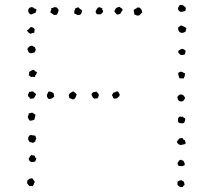

<svg xmlns="http://www.w3.org/2000/svg" viewBox="-20 -753 868 781"><path d="M314.5 -709Q313.5 -705.1 312 -702.6Q310.5 -700.2 310.5 -696.3Q304.7 -692.4 301.8 -691.9Q298.8 -691.4 296.9 -691.4Q287.1 -695.3 282.2 -698.2Q281.2 -706.1 283.2 -710.9Q285.2 -715.8 287.1 -719.7L298.8 -723.6Q301.8 -718.8 306.6 -716.3Q311.5 -713.9 314.5 -709ZM211.9 -693.4Q207 -692.4 203.1 -691.9Q199.2 -691.4 195.3 -695.3Q192.4 -698.2 189 -699.2Q185.5 -700.2 185.5 -702.1Q184.6 -707 187 -710Q189.5 -712.9 188.5 -719.7Q193.4 -719.7 196.8 -722.2Q200.2 -724.6 205.1 -723.6Q210.9 -723.6 213.4 -720.2Q215.8 -716.8 218.8 -711.9Q217.8 -707 215.8 -702.6Q213.9 -698.2 211.9 -693.4ZM475.6 -708Q471.7 -698.2 466.8 -695.8Q461.9 -693.4 455.1 -694.3Q448.2 -703.1 446.8 -704.1Q445.3 -705.1 445.3 -707L450.2 -717.8Q459 -724.6 460.9 -724.1Q462.9 -723.6 464.8 -725.6Q468.8 -723.6 475.6 -718.3Q482.4 -712.9 475.6 -708ZM128.9 -713.9Q126 -706.1 125.5 -704.6Q125 -703.1 125 -701.2Q113.3 -697.3 111.3 -695.8Q109.4 -694.3 106.4 -694.3Q101.6 -695.3 98.1 -699.7Q94.7 -704.1 94.7 -708Q93.8 -714.8 99.6 -720.7Q104.5 -725.6 115.2 -722.7Q117.2 -718.8 121.6 -717.8Q126 -716.8 128.9 -713.9ZM396.5 -718.8Q394.5 -714.8 397 -712.4Q399.4 -710 399.4 -707Q398.4 -702.1 395.5 -699.7Q392.6 -697.3 388.7 -694.3Q383.8 -695.3 381.3 -694.8Q378.9 -694.3 374 -695.3Q370.1 -702.1 369.6 -702.1Q369.1 -702.1 369.1 -707Q374 -716.8 374 -716.8Q377 -720.7 379.9 -722.7Q382.8 -724.6 387.7 -722.7ZM548.8 -721.7Q556.6 -713.9 556.6 -710.4Q556.6 -707 558.6 -703.1Q550.8 -694.3 549.3 -692.9Q547.9 -691.4 545.9 -690.4Q541 -688.5 536.1 -690.4Q531.2 -692.4 526.4 -694.3Q526.4 -700.2 524.4 -705.1Q522.5 -710 526.4 -714.8Q529.3 -716.8 532.7 -717.8Q536.1 -718.8 538.1 -722.7ZM119.1 -619.1Q110.4 -620.1 105.5 -615.2Q99.6 -617.2 96.2 -620.6Q92.8 -624 89.8 -628.9Q102.5 -638.7 105.5 -643.6Q110.4 -642.6 114.7 -640.6Q119.1 -638.7 121.1 -632.8Q121.1 -630.9 120.1 -626.5Q119.1 -622.1 119.1 -619.1ZM126 -549.8Q121.1 -543 122.1 -542.5Q123 -542 121.1 -540Q116.2 -539.1 109.9 -537.1Q103.5 -535.2 97.7 -539.1Q95.7 -543.9 93.3 -547.9Q90.8 -551.8 92.8 -557.6Q101.6 -566.4 104 -565.9Q106.4 -565.4 108.4 -567.4Q112.3 -566.4 115.2 -564.5Q118.2 -562.5 122.1 -560.5Q124 -552.7 126 -549.8ZM130.9 -460Q127 -448.2 124 -446.3Q121.1 -444.3 123 -439.5Q118.2 -439.5 114.3 -440.4Q110.4 -441.4 106.4 -439.5Q103.5 -441.4 102.1 -443.4Q100.6 -445.3 96.7 -446.3Q97.7 -451.2 98.6 -452.6Q99.6 -454.1 97.7 -458Q100.6 -462.9 109.9 -467.3Q119.1 -471.7 123 -462.9ZM198.2 -374Q199.2 -370.1 199.2 -367.2Q199.2 -364.3 201.2 -361.3Q197.3 -356.4 190.4 -352.5Q183.6 -348.6 175.8 -351.6Q173.8 -356.4 171.9 -358.9Q169.9 -361.3 170.9 -367.2Q177.7 -379.9 177.7 -380.9Q190.4 -379.9 192.4 -377.4Q194.3 -375 198.2 -374ZM127 -370.1Q122.1 -359.4 120.1 -356.9Q118.2 -354.5 115.2 -352.5Q111.3 -351.6 101.6 -351.6Q101.6 -355.5 99.1 -356.9Q96.7 -358.4 94.7 -361.3Q92.8 -366.2 95.2 -371.1Q97.7 -376 99.6 -379.9Q104.5 -378.9 106.9 -380.4Q109.4 -381.8 114.3 -380.9Q117.2 -377.9 120.6 -375.5Q124 -373 127 -370.1ZM279.3 -380.9Q282.2 -377.9 285.6 -375.5Q289.1 -373 292 -369.1Q288.1 -356.4 284.7 -352.5Q281.2 -348.6 276.4 -348.6Q265.6 -353.5 264.6 -353Q263.7 -352.5 262.7 -353.5Q258.8 -364.3 260.3 -367.2Q261.7 -370.1 262.7 -372.1Q270.5 -377 271 -377.9Q271.5 -378.9 273.4 -379.9ZM375 -351.6Q371.1 -354.5 369.1 -352.5Q367.2 -350.6 364.3 -351.6Q356.4 -356.4 356.9 -357.4Q357.4 -358.4 356.4 -359.4Q351.6 -365.2 353 -370.6Q354.5 -376 359.4 -377.9Q369.1 -378.9 369.6 -379.9Q370.1 -380.9 372.1 -379.9Q383.8 -371.1 381.8 -363.8Q379.9 -356.4 375 -351.6ZM460 -380.9Q462.9 -376 465.3 -372.1Q467.8 -368.2 465.8 -362.3Q456.1 -351.6 451.7 -352.1Q447.3 -352.5 443.4 -351.6Q440.4 -353.5 439.5 -357.9Q438.5 -362.3 435.5 -365.2Q436.5 -369.1 438 -370.6Q439.5 -372.1 441.4 -377Q447.3 -376 449.7 -378.9Q452.1 -381.8 460 -380.9ZM120.1 -266.6Q115.2 -264.6 111.3 -263.2Q107.4 -261.7 99.6 -262.7Q98.6 -265.6 96.2 -269.5Q93.8 -273.4 92.8 -278.3Q97.7 -287.1 96.7 -288.1Q95.7 -289.1 95.7 -291Q105.5 -293 110.4 -294.9Q115.2 -293 117.2 -291Q119.1 -289.1 124 -287.1Q123 -276.4 121.6 -273.9Q120.1 -271.5 120.1 -266.6ZM123 -201.2Q125 -198.2 125.5 -195.3Q126 -192.4 127.9 -190.4Q127 -186.5 125 -184.6Q123 -182.6 124 -177.7Q120.1 -175.8 114.3 -171.9Q110.4 -172.9 107.9 -173.8Q105.5 -174.8 100.6 -174.8Q98.6 -179.7 96.2 -182.6Q93.8 -185.5 94.7 -193.4Q99.6 -205.1 106.4 -203.6Q113.3 -202.1 123 -201.2ZM121.1 -119.1Q123 -111.3 125 -110.8Q127 -110.4 127.9 -108.4Q126 -99.6 122.1 -95.7Q99.6 -88.9 96.7 -107.4Q102.5 -118.2 104.5 -119.6Q106.4 -121.1 108.4 -123Q110.4 -121.1 114.7 -121.1Q119.1 -121.1 121.1 -119.1ZM111.3 4.9Q107.4 2 99.6 3.9Q93.8 -3.9 90.8 -6.8Q89.8 -11.7 90.8 -14.2Q91.8 -16.6 91.8 -19.5Q101.6 -27.3 104.5 -26.9Q107.4 -26.4 109.4 -28.3Q114.3 -26.4 115.7 -22Q117.2 -17.6 121.1 -15.6Q119.1 -1 111.3 4.9ZM735.4 -722.7Q736.3 -717.8 735.4 -715.3Q734.4 -712.9 734.4 -709Q723.6 -706.1 720.7 -705.1Q717.8 -704.1 715.8 -704.1Q704.1 -710 704.1 -717.8Q704.1 -722.7 706.5 -725.1Q709 -727.5 710.9 -732.4Q719.7 -734.4 725.6 -730.5Q731.4 -726.6 735.4 -722.7ZM738.3 -637.7Q735.4 -627.9 735.4 -625Q727.5 -620.1 725.6 -620.1Q719.7 -618.2 715.3 -620.1Q710.9 -622.1 709 -624Q703.1 -634.8 704.6 -636.7Q706.1 -638.7 705.1 -642.6Q709 -643.6 711.4 -646.5Q713.9 -649.4 718.8 -649.4Q728.5 -644.5 732.4 -642.6Q736.3 -640.6 738.3 -637.7ZM730.5 -531.2Q722.7 -528.3 714.8 -529.3Q710 -533.2 706.5 -537.1Q703.1 -541 707 -547.9Q720.7 -556.6 725.1 -553.7Q729.5 -550.8 734.4 -547.9Q734.4 -540 733.4 -536.6Q732.4 -533.2 730.5 -531.2ZM709 -435.5Q708 -441.4 706.1 -446.8Q704.1 -452.1 705.1 -457Q709 -459 711.9 -460.4Q714.8 -461.9 719.7 -460.9Q723.6 -460 726.1 -457.5Q728.5 -455.1 732.4 -455.1Q732.4 -446.3 731 -442.4Q729.5 -438.5 726.6 -433.6Q720.7 -434.6 717.3 -434.1Q713.9 -433.6 709 -435.5ZM725.6 -341.8Q717.8 -339.8 712.9 -340.8Q707 -343.8 706.5 -343.8Q706.1 -343.8 704.1 -347.7Q700.2 -356.4 702.1 -359.4Q705.1 -364.3 707.5 -365.2Q710 -366.2 710 -368.2Q717.8 -369.1 719.7 -368.2Q721.7 -367.2 726.6 -365.2Q727.5 -361.3 730 -359.9Q732.4 -358.4 732.4 -355.5Q732.4 -350.6 730 -348.6Q727.5 -346.7 725.6 -341.8ZM710.9 -278.3Q711.9 -280.3 715.8 -278.3Q719.7 -276.4 721.7 -279.3Q727.5 -273.4 729 -273.4Q730.5 -273.4 732.4 -272.5Q734.4 -265.6 732.4 -261.2Q730.5 -256.8 728.5 -252.9Q722.7 -251 715.8 -251.5Q709 -252 705.1 -255.9Q703.1 -262.7 704.1 -269Q705.1 -275.4 710.9 -278.3ZM722.7 -191.4Q725.6 -183.6 732.4 -182.6Q733.4 -172.9 734.9 -172.9Q736.3 -172.9 737.3 -170.9Q731.4 -168 730.5 -166.5Q729.5 -165 727.5 -166Q722.7 -164.1 718.8 -163.6Q714.8 -163.1 710 -164.1Q703.1 -168.9 701.2 -171.9Q699.2 -174.8 699.2 -175.8Q704.1 -184.6 706.5 -186Q709 -187.5 710.9 -191.4Q713.9 -189.5 716.8 -190.9Q719.7 -192.4 722.7 -191.4ZM714.8 -103.5Q721.7 -99.6 725.6 -99.6Q730.5 -90.8 731.4 -86.9Q732.4 -83 730.5 -81.1Q725.6 -77.1 719.7 -77.1Q713.9 -77.1 706.1 -78.1Q705.1 -82 703.6 -83.5Q702.1 -85 702.1 -89.8Q708 -100.6 710.4 -101.1Q712.9 -101.6 714.8 -103.5ZM702.1 -14.6Q710.9 -18.6 711.4 -19Q711.9 -19.5 714.8 -19.5Q717.8 -21.5 720.2 -19Q722.7 -16.6 726.6 -15.6Q730.5 -7.8 730 -5.4Q729.5 -2.9 731.4 -2Q729.5 1 727.1 2Q724.6 2.9 724.6 6.8Q714.8 9.8 709.5 5.9Q704.1 2 701.2 -2.9Q702.1 -4.9 702.1 -8.3Q702.1 -11.7 702.1 -14.6Z"/></svg>

Font: Codystar
Style: Light
Weight: 300
Version: Version 1.000